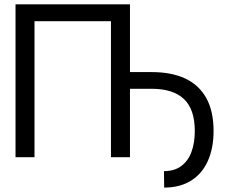

<svg xmlns="http://www.w3.org/2000/svg" viewBox="-20 -727 1082 888"><path d="M581.1 0H493.2V-628.9H139.6V0H51.8V-707H581.1ZM580.1 -393.6H681.6Q773.4 -393.6 836.9 -363.8Q900.4 -334 934.1 -273.4Q967.8 -212.9 967.8 -121.1Q967.8 -42 941.4 17.1Q915 76.2 863.8 108.4Q812.5 140.6 739.3 140.6L738.3 64.5Q787.1 64.5 818.8 40.5Q850.6 16.6 865.7 -24.9Q880.9 -66.4 880.9 -121.1Q880.9 -221.7 830.6 -269Q780.3 -316.4 681.6 -316.4H580.1Z"/></svg>

Font: Pretendard JP Variable
Style: Regular
Weight: 400
Designer: Base glyphs from Inter by Rasmus Andersson; Hangul glyphs from Noto Sans CJK(Source Han Sans) by Jang Soo-young and Kang
Foundry: Kil Hyung-jin
Version: Version 1.307;Glyphs 3.2 (3192)